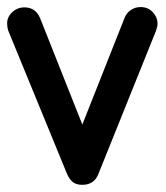

<svg xmlns="http://www.w3.org/2000/svg" viewBox="-24 -514 469 541"><path d="M208 6.8Q190.9 6.8 180.9 -1.2Q170.9 -9.3 164.1 -25.9L-1 -428.2Q-3.9 -437 -3.9 -448.2Q-3.9 -466.3 10.5 -479.7Q24.9 -493.2 44.9 -493.2Q77.1 -493.2 89.8 -460.9L208 -163.1L327.1 -463.9Q332.5 -477.5 344.7 -485.8Q356.9 -494.1 372.1 -494.1Q393.1 -494.1 406.5 -479.7Q419.9 -465.3 419.9 -446.8Q419.9 -439 415 -425.8L252.9 -22.9Q240.7 6.8 208 6.8Z"/></svg>

Font: Comic Neue
Style: Bold
Weight: 700
Designer: Craig Rozynski
Foundry: Craig Rozynski
Version: Version 2.003;hotconv 1.0.109;makeotfexe 2.5.65596